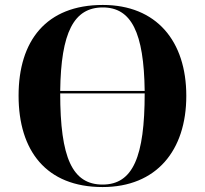

<svg xmlns="http://www.w3.org/2000/svg" viewBox="-20 -745 827 775"><path d="M394 10C611 10 732 -137 732 -358C732 -580 611 -725 395 -725C166 -725 55 -580 55 -359C55 -137 166 10 394 10ZM564 -378H223C226 -614 278 -715 395 -715C510 -715 561 -614 564 -378ZM394 0C272 0 223 -108 223 -368H564C564 -113 517 0 394 0Z"/></svg>

Font: Noto Serif Display
Style: Bold
Weight: 700
Designer: Monotype Design Team
Foundry: Monotype Imaging Inc.
Version: Version 2.009